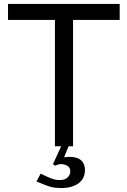

<svg xmlns="http://www.w3.org/2000/svg" viewBox="-20 -749 651 983"><path d="M293 0H331.1L308.1 56.2L333 54.2H335.9Q405.8 54.2 414.1 108.9L415 121.1Q415 184.1 349.1 206.1Q323.7 213.9 292 213.9L260.7 211.9Q236.8 209 203.1 194.8L167 180.2L188 140.1L196.8 144Q246.1 168.9 269 171.9L286.1 172.9Q323.7 172.9 336.9 144Q339.8 137.2 339.8 127.9Q339.8 95.2 293.9 90.8L277.8 92.8L262.7 99.1L251 91.8ZM354 -647V0H261.2V-647H21V-729H592.8V-647Z"/></svg>

Font: SolaimanLipi
Style: Normal
Weight: 400
Designer: Solaiman Karim
Foundry: Al Mamun Sumon
Version: Version 2.000